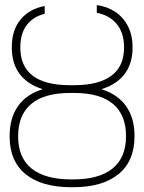

<svg xmlns="http://www.w3.org/2000/svg" viewBox="-20 -741 579 770"><path d="M52.7 -194.3Q52.7 -108.4 106.9 -64.9Q161.1 -21.5 265.6 -21.5H273.4Q377.4 -21.5 431.4 -65.2Q485.4 -108.9 485.4 -195.3Q485.4 -280.3 433.3 -324.2Q381.3 -368.2 277.3 -368.2H261.7Q157.2 -368.2 105 -324Q52.7 -279.8 52.7 -194.3ZM477.5 -550.8Q477.5 -609.4 448 -644.8Q418.5 -680.2 368.2 -689.5V-720.7Q410.2 -714.8 442.4 -693.4Q474.6 -671.9 493.2 -635.7Q511.7 -599.6 511.7 -550.8Q511.7 -485.8 479.5 -443.8Q447.3 -401.9 386.7 -383.3Q452.1 -362.8 485.8 -315.2Q519.5 -267.6 519.5 -195.3Q519.5 -94.7 455.1 -42.5Q390.6 9.8 273.4 9.8H265.6Q147.5 9.8 83 -42.2Q18.6 -94.2 18.6 -194.3Q18.6 -267.6 52.2 -315.4Q85.9 -363.3 151.4 -383.3Q91.3 -401.9 59.3 -443.8Q27.3 -485.8 27.3 -550.8Q27.3 -621.1 63.2 -663.6Q99.1 -706.1 159.2 -716.8V-685.5Q113.8 -674.8 87.6 -640.9Q61.5 -606.9 61.5 -550.8Q61.5 -399.4 260.7 -399.4H278.3Q374.5 -399.4 426 -436.8Q477.5 -474.1 477.5 -550.8Z"/></svg>

Font: Pretendard JP Thin
Style: Regular
Weight: 100
Designer: Base glyphs from Inter by Rasmus Andersson; Hangeul glyphs from Noto Sans CJK(Source Han Sans) by Jang Soo-young and Kan
Foundry: Kil Hyung-jin
Version: Version 1.309